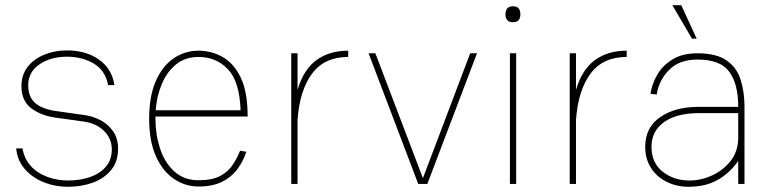

<svg xmlns="http://www.w3.org/2000/svg" viewBox="-20 -704 2970 735"><path d="M241 11Q190 11 146 -7Q102 -25 74 -58Q46 -91 42 -136H66Q73 -96 98 -68.5Q123 -41 161 -27Q199 -13 241 -13Q286 -13 324 -26Q362 -39 385 -65.5Q408 -92 408 -132Q408 -174 377.5 -203.5Q347 -233 298 -239Q273 -243 248 -246Q223 -249 197 -253Q140 -260 101 -288.5Q62 -317 62 -374Q62 -417 85.5 -447.5Q109 -478 149 -494.5Q189 -511 236 -511Q310 -511 359.5 -475.5Q409 -440 418 -378H394Q383 -435 338.5 -461Q294 -487 236 -487Q174 -487 131 -457.5Q88 -428 88 -378Q88 -332 116 -308.5Q144 -285 201 -278Q226 -274 250.5 -271Q275 -268 300 -264Q333 -260 363.5 -244.5Q394 -229 413 -201.5Q432 -174 432 -135Q432 -85 405 -52.5Q378 -20 334.5 -4.5Q291 11 241 11Z M899 -127 923 -123Q911 -86 888 -55.5Q865 -25 829 -7.5Q793 10 740 10Q689 10 646 -19Q603 -48 577 -105.5Q551 -163 551 -250Q551 -337 577 -395Q603 -453 646 -481.5Q689 -510 740 -510Q789 -510 832 -486Q875 -462 901.5 -407Q928 -352 928 -258H575Q575 -254 575 -250Q575 -190 592.5 -136Q610 -82 647 -48Q684 -14 740 -14Q792 -14 823 -30.5Q854 -47 871 -73Q888 -99 899 -127ZM740 -486Q689 -486 654 -457.5Q619 -429 599.5 -382.5Q580 -336 576 -282H901Q897 -393 852 -439.5Q807 -486 740 -486Z M1095 0V-500H1119V-360Q1142 -438 1191.5 -474Q1241 -510 1313 -510V-486Q1222 -486 1174.5 -422Q1127 -358 1119 -245V0Z M1581 0 1391 -500H1417L1599 -22L1780 -500H1806L1616 0Z M1915 -649Q1915 -680 1944 -680Q1972 -680 1972 -649Q1972 -619 1944 -619Q1915 -619 1915 -649ZM1932 -500H1956V0H1932Z M2161 0V-500H2185V-360Q2208 -438 2257.5 -474Q2307 -510 2379 -510V-486Q2288 -486 2240.5 -422Q2193 -358 2185 -245V0Z M2588 -684 2647 -556H2629L2554 -684ZM2615 11Q2571 11 2533 -7.5Q2495 -26 2472.5 -60.5Q2450 -95 2450 -142Q2450 -216 2507 -255.5Q2564 -295 2655 -295H2806Q2806 -382 2772 -429Q2738 -476 2650 -476Q2580 -476 2541 -436Q2502 -396 2494 -342L2470 -345Q2476 -384 2497 -419.5Q2518 -455 2556 -477.5Q2594 -500 2650 -500Q2722 -500 2761 -473Q2800 -446 2815 -399.5Q2830 -353 2830 -295V0H2806V-88Q2776 -44 2729.5 -16.5Q2683 11 2615 11ZM2620 -13Q2664 -13 2707 -33Q2750 -53 2778 -89.5Q2806 -126 2806 -178V-271H2657Q2570 -271 2522 -236.5Q2474 -202 2474 -142Q2474 -81 2516.5 -47Q2559 -13 2620 -13Z"/></svg>

Font: Haskoy Thin
Style: Regular
Weight: 100
Designer: Ertekin Erdin
Foundry: Ertekin Erdin
Version: Version 2.000; ttfautohint (v1.8.4.7-5d5b)